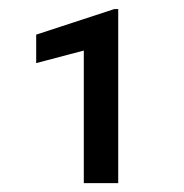

<svg xmlns="http://www.w3.org/2000/svg" viewBox="-20 -731 407 425"><path d="M241.7 -710.9V-325.7H165.5V-619.1L60.1 -591.3V-654.3L232.9 -710.9Z"/></svg>

Font: RobotoDEMO
Style: Regular
Weight: 400
Designer: Christian Robertson
Foundry: Google
Version: Version 2.136